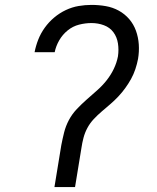

<svg xmlns="http://www.w3.org/2000/svg" viewBox="-20 -763 640 783"><path d="M202 0 230 -171Q235 -197 241.5 -223Q248 -249 261 -273.5Q274 -298 293.5 -318.5Q313 -339 334 -357.5Q355 -376 376 -394.5Q397 -413 414.5 -435Q432 -457 444 -482Q456 -507 461 -533Q465 -560 461 -586Q457 -612 442.5 -631.5Q428 -651 404 -660Q380 -669 353 -669Q328 -669 302.5 -662.5Q277 -656 256 -639Q235 -622 221.5 -598.5Q208 -575 203 -550H121Q126 -576 136 -601.5Q146 -627 162.5 -650Q179 -673 201 -691.5Q223 -710 248.5 -722Q274 -734 300.5 -738.5Q327 -743 353 -743Q383 -743 411.5 -738Q440 -733 464.5 -719.5Q489 -706 507 -685Q525 -664 534.5 -637.5Q544 -611 546 -582Q548 -553 543 -523Q539 -502 532 -481Q525 -460 514.5 -441Q504 -422 491 -404Q478 -386 462.5 -369.5Q447 -353 429.5 -338Q412 -323 395 -308.5Q378 -294 362.5 -277.5Q347 -261 336.5 -241.5Q326 -222 320.5 -201Q315 -180 312 -159L286 0Z"/></svg>

Font: Iosevka Curly Extended
Style: Italic
Weight: 400
Width: 7
Italic angle: -9°
Monospace: yes
Designer: Belleve Invis
Foundry: Belleve Invis
Version: Version 11.1.0; ttfautohint (v1.8.3)